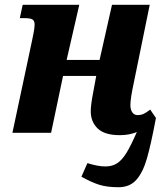

<svg xmlns="http://www.w3.org/2000/svg" viewBox="-20 -556 689 804"><path d="M321 184 346 127Q390 141 421 141Q451 141 471.5 127Q492 113 510 83.5Q528 54 553 -3Q521 10 482 10Q418 10 389 -18Q360 -46 360 -90Q360 -116 370 -168L383 -238H244L194 0H32L114 -385Q115 -391 120 -415Q125 -439 125 -453Q125 -469 116 -474.5Q107 -480 84 -480H63L75 -536H312L259 -305H397L449 -536H607L541 -213Q526 -144 526 -116Q526 -97 534 -85.5Q542 -74 556 -74Q570 -74 581 -79Q592 -84 609 -97L633 -62Q612 50 595 108.5Q578 167 550.5 197.5Q523 228 476 228Q428 228 395 217.5Q362 207 321 184Z"/></svg>

Font: Noto Serif NarrowExtraBold
Style: Italic
Weight: 800
Width: 4
Italic angle: -12°
Designer: Monotype Design Team
Foundry: Monotype Imaging Inc.
Version: Version 1.001